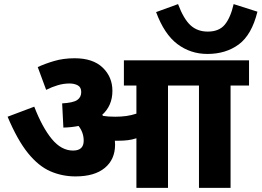

<svg xmlns="http://www.w3.org/2000/svg" viewBox="-20 -916 1275 936"><path d="M541 -211Q541 -139 491 -97.5Q441 -56 348 -56Q283 -56 225.5 -81Q168 -106 116.5 -169.5Q65 -233 17 -347L147 -396Q186 -295 232.5 -238.5Q279 -182 336 -182Q388 -182 388 -230Q388 -270 363 -302Q329 -295 289 -294L283 -412Q337 -415 356.5 -428.5Q376 -442 376 -467Q376 -491 359 -500Q342 -509 319 -509Q290 -509 261.5 -500.5Q233 -492 205 -478L164 -589Q198 -605 243.5 -618.5Q289 -632 344 -632Q433 -632 480.5 -586.5Q528 -541 528 -473Q528 -401 478 -356Q480 -353 483 -351Q495 -349 509.5 -348Q524 -347 542 -347Q571 -347 596 -350.5Q621 -354 645 -362V-499H584V-622H1194V-499H1104V0H950V-499H799V0H645V-242Q624 -235 602.5 -232.5Q581 -230 559 -230Q550 -230 540 -230Q541 -221 541 -211ZM1235 -859Q1207 -746 1144 -699.5Q1081 -653 991 -653Q909 -653 845 -701Q781 -749 741 -857L848 -896Q875 -824 908.5 -793Q942 -762 993 -762Q1048 -762 1076 -796Q1104 -830 1119 -896Z"/></svg>

Font: Noto Sans ExtraBold
Style: Regular
Weight: 800
Designer: Monotype Design Team
Foundry: Monotype Imaging Inc.
Version: Version 2.007